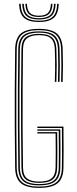

<svg xmlns="http://www.w3.org/2000/svg" viewBox="-20 -952 390 978"><path d="M179.2 5Q114.5 5 86.2 -19Q58 -43 57.2 -98Q55.8 -206 55.2 -303Q54.8 -400 55.2 -497Q55.8 -594 57.2 -702Q58 -757.2 86 -781.1Q114 -805 178.2 -805Q242.5 -805 270.1 -780.8Q297.8 -756.5 299.2 -702Q300.8 -654 300.8 -618.9Q300.8 -583.8 299.2 -535H291.2Q292.8 -582.2 292.8 -618.5Q292.8 -654.8 291.2 -702Q289.8 -753.8 263.6 -776.1Q237.5 -798.5 178.2 -798.5Q118.5 -798.5 92.2 -776.1Q66 -753.8 65.2 -702Q63.8 -594 63.2 -497Q62.8 -400 63.2 -303Q63.8 -206 65.2 -98Q66 -46.2 92.5 -23.9Q119 -1.5 179.2 -1.5Q240.8 -1.5 267.6 -23.9Q294.5 -46.2 295.2 -98Q295.8 -128 295.9 -156.6Q296 -185.2 295.9 -219.4Q295.8 -253.5 295.2 -300H170.2V-307H303.2Q304 -235 304 -189.4Q304 -143.8 303.2 -98Q302.5 -43 273.8 -19Q245 5 179.2 5ZM179.2 -7.8Q123.5 -7.8 98.8 -28.8Q74 -49.8 73.2 -98Q71.8 -206 71.2 -303Q70.8 -400 71.2 -497Q71.8 -594 73.2 -702Q74 -750.5 98.5 -771.4Q123 -792.2 178.2 -792.2Q233.2 -792.2 257.5 -771.4Q281.8 -750.5 283.2 -702Q284.8 -654.8 284.8 -618.1Q284.8 -581.5 283.2 -535H275.2Q276.8 -581.5 276.8 -617.9Q276.8 -654.2 275.2 -701Q273.8 -746.5 251.2 -766.1Q228.8 -785.8 178.2 -785.8Q127.8 -785.8 104.9 -766.6Q82 -747.5 81.2 -702Q79.8 -594 79.2 -497Q78.8 -400 79.2 -303Q79.8 -206 81.2 -98Q82 -51.8 105.6 -33Q129.2 -14.2 179.2 -14.2Q232.2 -14.2 255.4 -33.8Q278.5 -53.2 279.2 -98Q280 -140.8 280 -182.5Q280 -224.2 279.2 -286H170.2V-293H287.2Q288 -228.5 288 -185Q288 -141.5 287.2 -98Q286.5 -49.8 261.5 -28.8Q236.5 -7.8 179.2 -7.8ZM179.2 -20.5Q135 -20.5 112.4 -37.4Q89.8 -54.2 89.2 -98Q88 -188.5 87.4 -283.4Q86.8 -378.2 87.1 -482Q87.5 -585.8 89.2 -702Q89.8 -746 112.2 -762.8Q134.8 -779.5 178.2 -779.5Q224.5 -779.5 245.1 -761.2Q265.8 -743 267.2 -701Q268.8 -656 268.8 -618.5Q268.8 -581 267.2 -535H259.2Q260.5 -572.8 260.8 -598.2Q261 -623.8 260.6 -647Q260.2 -670.2 259.2 -701.5Q258.2 -738.8 240.1 -755.9Q222 -773 178.2 -773Q139 -773 118.4 -757.5Q97.8 -742 97.2 -701Q96 -606 95.4 -503.9Q94.8 -401.8 95.2 -299Q95.8 -196.2 97.2 -99Q97.8 -57.5 118.9 -42.2Q140 -27 179.2 -27Q223.5 -27 243 -43.8Q262.5 -60.5 263.2 -99Q264 -137.2 264 -177.6Q264 -218 263.2 -272H170.2V-279H271.2Q272 -221.2 272 -179.6Q272 -138 271.2 -98Q270.5 -56.5 249.1 -38.5Q227.8 -20.5 179.2 -20.5ZM178.2 -840Q125.5 -840 102.1 -861.5Q78.8 -883 77.2 -932.5H85.2Q86.5 -886.5 108.2 -866.5Q130 -846.5 178.2 -846.5Q226.8 -846.5 248.4 -866.5Q270 -886.5 271.2 -932.5H279.2Q277.8 -883 254.4 -861.5Q231 -840 178.2 -840ZM178.2 -852.8Q134 -852.8 114.2 -871.2Q94.5 -889.8 93.2 -932.5H101.2Q102.5 -893.2 120.4 -876.2Q138.2 -859.2 178.2 -859.2Q218.5 -859.2 236.4 -876.2Q254.2 -893.2 255.2 -932.5H263.2Q262 -889.8 242.2 -871.2Q222.5 -852.8 178.2 -852.8ZM178.2 -865.5Q142.5 -865.5 126.5 -881.1Q110.5 -896.8 109.2 -932.5H117.2Q118.2 -900 132.4 -886Q146.5 -872 178.2 -872Q210 -872 224.1 -886Q238.2 -900 239.2 -932.5H247.2Q246.2 -896.8 230.1 -881.1Q214 -865.5 178.2 -865.5Z"/></svg>

Font: Big Shoulders Inline Text Thin Thin
Style: Regular
Weight: 250
Version: Version 2.002